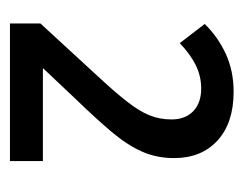

<svg xmlns="http://www.w3.org/2000/svg" viewBox="-71 -823 478 376"><g transform="rotate(90 168.0 -635.0)"><path d="M295.4 -415.5H25.9V-475.1L127 -585Q159.2 -619.6 178.2 -643.8Q197.3 -668 205.6 -688.2Q213.9 -708.5 213.9 -731.9Q213.9 -758.8 197.8 -774.4Q181.6 -790 153.3 -790Q129.4 -790 107.9 -779.5Q86.4 -769 64.5 -748L26.9 -796.9Q52.2 -822.8 85.4 -838.1Q118.7 -853.5 159.7 -853.5Q220.7 -853.5 255.1 -822Q289.6 -790.5 289.6 -736.8Q289.6 -703.1 277.1 -674.6Q264.6 -646 238.8 -615.2Q212.9 -584.5 173.3 -543.5L113.3 -480H295.4Z"/></g></svg>

Font: Open Sans SemiCondensed Medium
Style: Regular
Weight: 500
Width: 4
Designer: Monotype Design Team
Foundry: Monotype Imaging Inc.
Version: Version 3.000